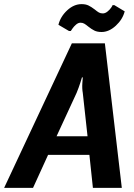

<svg xmlns="http://www.w3.org/2000/svg" viewBox="-30 -910 650 930"><path d="M-10 0 318 -700H478L560 0H420L403 -160H203L130 0ZM394 -250 371 -460Q367 -481 369 -509Q369 -517 371 -535H367L359 -509Q352 -487 341 -460L244 -250ZM574 -855Q564 -816 531 -785.5Q498 -755 462 -755Q441 -755 427 -762Q413 -769 398 -781Q386 -791 378 -795.5Q370 -800 360 -800Q349 -800 338.5 -791Q328 -782 321.5 -772.5Q315 -763 313 -760H304L253 -790Q263 -830 295.5 -860Q328 -890 365 -890Q385 -890 398.5 -883.5Q412 -877 429 -864Q441 -854 449 -849.5Q457 -845 468 -845Q479 -845 490 -853.5Q501 -862 508.5 -873Q516 -884 515 -885H524Z"/></svg>

Font: Scada
Style: Bold Italic
Weight: 700
Italic angle: -10°
Version: Version 4.000